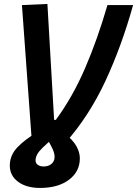

<svg xmlns="http://www.w3.org/2000/svg" viewBox="-20 -719 689 965"><path d="M181.2 225.6 199.2 117.7Q224 117.7 239.2 104.3Q254.4 91 254.4 69.3Q254.4 52.7 244.9 30.8Q235.4 8.8 211.4 -29.8L301.3 -51.8Q346.2 -16.1 363.8 15.1Q381.3 46.4 381.3 76.7Q381.3 143.5 326.5 184.6Q271.6 225.6 181.2 225.6ZM181.2 225.6Q112.6 225.6 71 194.6Q29.3 163.6 29.3 113.3Q29.3 61.5 67.2 21.7Q105 -18.1 163.6 -51.8L254.4 -29.8Q216.3 1.6 195.5 22Q174.6 42.4 166.7 57.4Q158.7 72.4 158.7 87.4Q158.7 101 169.8 109.3Q181 117.7 199.2 117.7ZM140.6 0 90.3 -693.4 218.3 -699.2 252 -116.7H260.7Q345.2 -231.4 407.7 -376.5Q470.2 -521.5 520 -693.4H648.9Q591.3 -486.8 509.3 -310.8Q427.2 -134.8 307.6 0L236.3 -24.9Z"/></svg>

Font: Cascadia Mono NF
Style: Italic
Weight: 400
Italic angle: -10°
Monospace: yes
Designer: Aaron Bell
Foundry: Saja Typeworks
Version: Version 2404.023